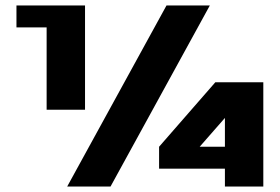

<svg xmlns="http://www.w3.org/2000/svg" viewBox="-20 -680 1020 700"><path d="M40 -580V-660H290V-280H150V-580ZM225 0 587 -660H745L383 0ZM560 -65V-145L765 -380H940V0H800V-65ZM708 -145H800V-250Z"/></svg>

Font: Xolonium
Style: Bold
Weight: 700
Designer: Severin Meyer
Version: Version 4.2